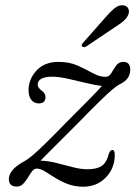

<svg xmlns="http://www.w3.org/2000/svg" viewBox="-20 -697 512 726"><path d="M414 -111Q414 -61 380.2 -26Q346.5 9 295 9Q262.5 9 236 -1.2Q209.5 -11.5 188 -25.2Q166.5 -39 149.2 -49.2Q132 -59.5 119 -59.5Q109 -59.5 101.2 -49.2Q93.5 -39 85.5 -25.5Q77.5 -12 67.5 -1.8Q57.5 8.5 43 8.5Q13.5 8.5 13.5 -20.5Q13.5 -36.5 27 -53.2Q40.5 -70 70.5 -86.5Q82.5 -92.5 101.5 -108.2Q120.5 -124 151.2 -154Q182 -184 230 -233.5Q281.5 -285 315.2 -319.2Q349 -353.5 365.5 -372Q342 -374.5 306.8 -383Q271.5 -391.5 236.8 -399.2Q202 -407 178.5 -407Q122.5 -407 122.5 -376.5Q122.5 -365.5 138.5 -353.5Q152 -343.5 152 -330Q152 -306 127 -306Q109.5 -306 98.8 -319Q88 -332 88 -356Q88 -398 118.2 -430.5Q148.5 -463 201 -463Q243 -463 274.2 -448.8Q305.5 -434.5 330.8 -420.5Q356 -406.5 379 -406.5Q392.5 -406.5 400.8 -420.5Q409 -434.5 419 -448.8Q429 -463 446.5 -463Q472.5 -463 472.5 -433.5Q472.5 -396.5 432 -378Q423 -373.5 405.5 -359Q388 -344.5 355.8 -313Q323.5 -281.5 270.5 -227Q217.5 -173.5 185.5 -142Q153.5 -110.5 133.5 -89.5Q163.5 -88.5 194.5 -80.5Q225.5 -72.5 255.5 -64.8Q285.5 -57 311 -57Q345 -57 364 -69.2Q383 -81.5 391.5 -115.5Q397 -130 404.5 -130Q414 -130 414 -111ZM378.5 -631Q398 -653.5 413.8 -666.2Q429.5 -679 446 -677Q460.5 -675 465.2 -664.5Q470 -654 465 -641.5Q459.5 -628 446.2 -616.8Q433 -605.5 413.5 -593.5L306.5 -521.5Q295 -516 290.5 -521.5Q287.5 -524.5 289.8 -528.8Q292 -533 295.5 -537Z"/></svg>

Font: Fraunces 9pt S000 Light
Style: Italic
Weight: 300
Italic angle: -16°
Version: Version 1.000; ttfautohint (v1.8.3)